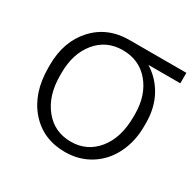

<svg xmlns="http://www.w3.org/2000/svg" viewBox="-125 -658 805 799"><g transform="rotate(30 278.0 -259.0)"><path d="M552.7 -478H399.4Q452.6 -444.8 482.2 -389.9Q511.7 -335 511.7 -263.2V-247.1Q511.7 -174.8 482.4 -115.7Q453.1 -56.6 399.7 -23.4Q346.2 9.8 278.8 9.8Q173.8 9.8 109.1 -64.2Q44.4 -138.2 44.4 -260.3V-272Q44.4 -385.7 109.6 -457Q174.8 -528.3 279.8 -528.3H552.7ZM103 -255.9Q103 -159.7 151.4 -99.6Q199.7 -39.6 278.8 -39.6Q356.4 -39.6 405 -99.4Q453.6 -159.2 453.6 -260.7V-272Q453.6 -362.3 405.3 -420.2Q356.9 -478 277.3 -478Q199.2 -478 151.1 -419.7Q103 -361.3 103 -268.1Z"/></g></svg>

Font: RobotoInd Light
Style: Regular
Weight: 300
Designer: Google
Version: Version 2.001151; 2014